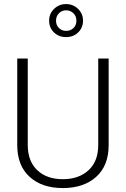

<svg xmlns="http://www.w3.org/2000/svg" viewBox="-20 -932 631 962"><path d="M472.2 -638.7H524.4V-205.1Q524.4 -102.1 461.9 -45.9Q399.4 10.3 294.7 10.3Q189.9 10.3 128.2 -46.1Q66.4 -102.5 66.4 -205.1V-638.7H119.1V-205.1Q119.1 -124.5 166.7 -79.3Q214.4 -34.2 294.7 -34.2Q375 -34.2 423.6 -79.1Q472.2 -124 472.2 -205.1ZM362.8 -828.4Q362.8 -851.1 347.7 -865.7Q332.5 -880.4 311.3 -880.4Q290 -880.4 275.4 -865.5Q260.7 -850.6 260.7 -828.4Q260.7 -806.2 275.1 -791.7Q289.6 -777.3 311.5 -777.3Q333.5 -777.3 348.1 -791.5Q362.8 -805.7 362.8 -828.4ZM311 -746.1Q274.4 -746.1 250.2 -769.8Q226.1 -793.5 226.1 -828.4Q226.1 -863.3 251 -887.5Q275.9 -911.6 311 -911.6Q346.2 -911.6 371.1 -887.5Q396 -863.3 396 -828.4Q396 -793.5 371.8 -769.8Q347.7 -746.1 311 -746.1Z"/></svg>

Font: Yantramanav Light
Style: Regular
Weight: 300
Version: Version 1.001;PS 1.0;hotconv 1.0.72;makeotf.lib2.5.5900; ttf